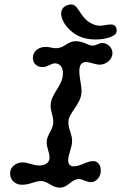

<svg xmlns="http://www.w3.org/2000/svg" viewBox="-20 -830 552 876"><path d="M327 -642C362 -642 381 -622 402 -622C421 -622 431 -634 447 -634C464 -634 493 -619 493 -587C493 -557 462 -535 436 -535C414 -535 391 -547 373 -547C350 -547 342 -531 342 -506C342 -471 352 -445 352 -413C352 -355 292 -316 292 -273C292 -239 309 -218 309 -187C309 -157 291 -124 291 -99C291 -83 299 -71 315 -71C348 -71 375 -95 405 -95C427 -95 440 -75 440 -53C440 -19 416 1 396 1C372 1 358 -13 341 -13C304 -13 292 26 253 26C215 26 199 -4 167 -4C139 -4 117 13 80 13C52 13 26 -6 26 -39C26 -69 54 -89 82 -89C110 -89 130 -75 159 -75C187 -75 206 -88 206 -111C206 -134 193 -156 193 -181C193 -216 223 -236 223 -275C223 -302 211 -321 211 -347C211 -405 267 -435 267 -496C267 -522 255 -541 230 -541C213 -541 198 -524 174 -524C145 -524 130 -544 130 -566C130 -590 149 -616 189 -616C208 -616 219 -610 234 -610C277 -610 284 -642 327 -642ZM505 -673C475 -648 401 -643 355 -659C275 -686 221 -788 292 -808C341 -822 336 -753 399 -722C438 -702 464 -721 491 -718C516 -715 517 -683 505 -673Z"/></svg>

Font: PicNic
Style: Regular
Weight: 400
Designer: Mariel Nils
Foundry: Velvetyne Type Foundry
Version: Version 2.000;Glyphs 3.2.3 (3260)